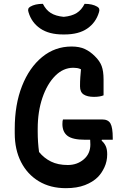

<svg xmlns="http://www.w3.org/2000/svg" viewBox="-20 -963 640 1003"><path d="M309 -339H514Q545 -339 557 -318Q569 -297 569 -242V-233H512L511 -228Q525 -216 532.5 -199.5Q540 -183 540 -157Q540 -120 525.5 -89Q511 -58 491 -38Q465 -12 423.5 4Q382 20 324 20Q243 20 183 -16Q123 -52 90 -116.5Q57 -181 57 -267V-290Q57 -417 95 -513.5Q133 -610 200 -665Q267 -720 354 -720Q395 -720 423 -707Q451 -694 475 -670Q501 -645 511 -618Q521 -591 521 -548V-465Q502 -457 471 -457Q436 -457 417 -469.5Q398 -482 398 -512Q398 -539 399.5 -559Q401 -579 403 -601Q393 -606 383 -607.5Q373 -609 363 -609Q310 -609 268 -566.5Q226 -524 201.5 -452Q177 -380 177 -291V-274Q177 -221 184 -169Q210 -137 246.5 -119Q283 -101 334 -101Q383 -101 417.5 -130.5Q452 -160 452 -208Q452 -222 451 -233H424Q359 -233 332.5 -253.5Q306 -274 306 -315Q306 -332 309 -339ZM422 -943Q463 -943 488 -928Q504 -919 497 -899Q481 -845 436 -814Q391 -783 317 -783H309Q236 -783 190.5 -814Q145 -845 129 -899Q122 -919 138 -928Q163 -943 204 -943Q220 -911 245.5 -895Q271 -879 313 -875Q355 -879 380.5 -895Q406 -911 422 -943Z"/></svg>

Font: Recursive Mn Csl St SmB
Style: Regular
Weight: 600
Monospace: yes
Version: Version 1.079;hotconv 1.0.112;makeotfexe 2.5.65598; ttfautoh